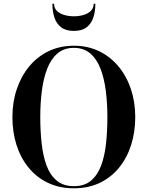

<svg xmlns="http://www.w3.org/2000/svg" viewBox="-20 -1007 797 1037"><path d="M379 10Q300.5 10 239 -19.5Q177.5 -49 134.5 -101.5Q91.5 -154 69.2 -224Q47 -294 47 -375Q47 -456 70.8 -526Q94.5 -596 138.2 -648.8Q182 -701.5 243 -730.8Q304 -760 379 -760Q453.5 -760 514.5 -730.8Q575.5 -701.5 619.5 -648.8Q663.5 -596 687 -526Q710.5 -456 710.5 -375Q710.5 -294 688.2 -224Q666 -154 623.2 -101.5Q580.5 -49 519 -19.5Q457.5 10 379 10ZM379 -1.5Q436.5 -1.5 472 -31.8Q507.5 -62 526.8 -114.5Q546 -167 553 -234.2Q560 -301.5 560 -375Q560 -449 551.5 -516Q543 -583 523 -635.5Q503 -688 467.8 -718.2Q432.5 -748.5 379 -748.5Q325.5 -748.5 290.2 -718.2Q255 -688 234.8 -635.5Q214.5 -583 206 -516Q197.5 -449 197.5 -375Q197.5 -301.5 204.8 -234Q212 -166.5 231 -114.2Q250 -62 286 -31.8Q322 -1.5 379 -1.5ZM379 -840Q335.5 -840 310 -859.8Q284.5 -879.5 273.8 -912.8Q263 -946 263 -987H272Q272 -963 287.5 -948Q303 -933 327.5 -926Q352 -919 379 -919Q406 -919 430.5 -926Q455 -933 470.5 -948Q486 -963 486 -987H495Q495 -946 484.2 -912.8Q473.5 -879.5 448 -859.8Q422.5 -840 379 -840Z"/></svg>

Font: Bodoni Moda 18pt SemiBold
Style: Regular
Weight: 600
Designer: Owen Earl
Foundry: indestructible type
Version: Version 2.005